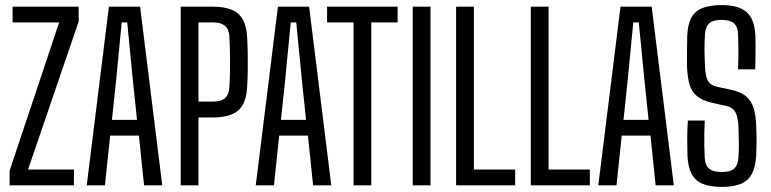

<svg xmlns="http://www.w3.org/2000/svg" viewBox="-20 -722 3004 748"><path d="M17.4 0V-56.8L210.4 -634.8H29V-696H286.5V-638.2L89.3 -61.6H268.1V0Z M317.9 0 404.3 -696H525.8L612.1 0H541.2L521.2 -193.8H409.2L388.8 0ZM416 -255H513.8L497.8 -407.4L475.6 -634.8H454.2L432.1 -406.7Z M683.9 0V-696H807.9Q852.2 -696 881.3 -684.6Q910.4 -673.1 925.6 -646.7Q940.8 -620.3 943 -574.8Q944.8 -539.4 945.2 -508.7Q945.7 -478 945.2 -448.1Q944.8 -418.2 943 -385Q940.8 -339.9 925.5 -313.5Q910.2 -287 880.9 -275.6Q851.6 -264.3 807.5 -264.3H753.2V0ZM753.2 -326.1H807.5Q841.6 -326.1 856.9 -339.9Q872.2 -353.8 873.7 -382.4Q876.3 -430.9 876.3 -480.3Q876.2 -529.6 873.7 -578.1Q872.2 -608.2 856.3 -621.5Q840.4 -634.8 807.9 -634.8H753.2Z M976.4 0 1062.8 -696H1184.3L1270.6 0H1199.7L1179.7 -193.8H1067.7L1047.3 0ZM1074.5 -255H1172.3L1156.3 -407.4L1134.1 -634.8H1112.7L1090.6 -406.7Z M1357.3 0V-634.8H1254.3V-696H1529.1V-634.8H1426.5V0Z M1587.9 0V-696H1657.2V0Z M1756.9 0V-696H1826.2V-61.6H1987V0Z M2047.9 0V-696H2117.2V-61.6H2278V0Z M2310.9 0 2397.3 -696H2518.8L2605.1 0H2534.2L2514.2 -193.8H2402.2L2381.8 0ZM2409 -255H2506.8L2490.8 -407.4L2468.6 -634.8H2447.2L2425.1 -406.7Z M2792.6 6.2Q2745.4 6.2 2716.4 -6.3Q2687.3 -18.8 2673.6 -46.2Q2660 -73.5 2658.2 -117.4Q2657.3 -154 2657.4 -185.1Q2657.5 -216.2 2659.8 -252.5H2725.6Q2724.5 -228.3 2723.9 -203.5Q2723.4 -178.7 2723.9 -154.1Q2724.4 -129.4 2725.6 -106.3Q2727.3 -77.9 2742.8 -64.9Q2758.2 -51.9 2792.2 -51.9Q2826 -51.9 2840.3 -65.2Q2854.5 -78.4 2856.8 -107.1Q2859 -138.4 2858.5 -166.9Q2858.1 -195.4 2856.8 -230Q2855.5 -261 2846.3 -282.1Q2837 -303.2 2808 -309.6L2754.2 -321.6Q2715.6 -330.4 2694.9 -347.9Q2674.1 -365.5 2666.1 -393.7Q2658 -421.9 2656.5 -462.4Q2656 -487.5 2656.4 -519Q2656.8 -550.5 2657.3 -580Q2658.7 -623.7 2672 -650.6Q2685.3 -677.5 2714.6 -689.9Q2743.8 -702.2 2792.2 -702.2Q2858 -702.2 2889.3 -674.3Q2920.5 -646.3 2923 -579.2Q2923.5 -566.9 2923.5 -544.7Q2923.4 -522.5 2923.1 -497.6Q2922.7 -472.7 2922.2 -451.9H2855.4Q2856.4 -476.8 2856.6 -499.7Q2856.9 -522.7 2856.6 -545.2Q2856.4 -567.7 2855.4 -590.3Q2854.1 -618.2 2839.1 -631.3Q2824.1 -644.5 2791.4 -644.5Q2757.7 -644.5 2743.3 -631.3Q2728.8 -618.2 2726.6 -590.3Q2724.4 -560.8 2724.6 -527.6Q2724.8 -494.4 2726.6 -462.4Q2727.9 -427 2737.4 -408.2Q2746.9 -389.5 2776.8 -383.2L2826.7 -372.6Q2866.3 -364.3 2887.2 -345.9Q2908.2 -327.6 2916.6 -298.9Q2925 -270.2 2926.2 -230.2Q2927.1 -206.8 2927.3 -189.7Q2927.5 -172.5 2927.3 -156.1Q2927 -139.6 2926 -117.4Q2923.8 -72.4 2909.4 -45.2Q2895 -18.1 2866.4 -5.9Q2837.7 6.2 2792.6 6.2Z"/></svg>

Font: Big Shoulders Display SC Thin
Style: Regular
Weight: 100
Designer: Patric King
Foundry: XO Type Co
Version: Version 2.002